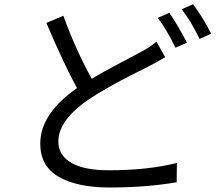

<svg xmlns="http://www.w3.org/2000/svg" viewBox="-20 -835 1040 892"><path d="M707 -641.6 747.1 -569.3Q707 -544.9 671.9 -527.3Q658.2 -520.5 615.7 -499Q573.2 -477.5 544.4 -462.4Q515.6 -447.3 473.6 -423.3Q431.6 -399.4 398.4 -377Q251 -279.3 251 -176.8Q251 -114.3 310.5 -79.1Q370.1 -43.9 485.4 -43.9Q667 -43.9 801.8 -78.1L800.8 11.7Q658.2 36.1 488.3 36.1Q339.8 36.1 253.4 -13.2Q167 -62.5 167 -168Q167 -306.6 337.9 -425.8Q283.2 -523.4 195.3 -728.5L274.4 -761.7Q329.1 -609.4 406.2 -468.8Q457 -500 542 -544.4Q627 -588.9 636.7 -594.7Q682.6 -620.1 707 -641.6ZM712.9 -752 766.6 -775.4Q803.7 -722.7 848.6 -636.7L794.9 -613.3Q757.8 -692.4 712.9 -752ZM824.2 -792 877 -815.4Q925.8 -749 960.9 -678.7L907.2 -654.3Q865.2 -740.2 824.2 -792Z"/></svg>

Font: Gen Shin Gothic Regular
Style: Regular
Weight: 400
Designer: [Source Han Sans]
Ryoko NISHIZUKA  (kana & ideographs); Paul D. Hunt (Latin, Greek & Cyrillic); Wenlong ZHANG  (bopomofo
Version: Version 1.002.20150607